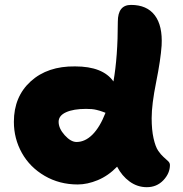

<svg xmlns="http://www.w3.org/2000/svg" viewBox="-20 -780 755 790"><path d="M299.8 -21Q224.6 -21 163.8 -56.4Q103 -91.8 70.1 -150.6Q37.1 -209.5 37.1 -278.8Q37.1 -382.3 106.4 -445.3Q175.8 -508.3 289.1 -506.8Q403.3 -506.8 446.8 -444.8Q464.8 -546.9 464.8 -690.9Q464.8 -759.8 519 -759.8Q584.5 -759.8 616.9 -717Q649.4 -674.3 645 -592.8Q641.1 -534.7 622.6 -442.6Q604 -350.6 604 -293.9Q604 -245.6 611.8 -210.9Q619.6 -176.3 630.6 -160.2Q641.6 -144 652.6 -134.3Q663.6 -124.5 671.4 -117.2Q679.2 -109.9 679.2 -101.1Q679.2 -66.9 652.1 -38.3Q625 -9.8 584 -9.8Q545.4 -9.8 513.4 -33Q481.4 -56.2 461.9 -94.2Q425.3 -56.6 382.3 -38.8Q339.4 -21 299.8 -21ZM221.2 -278.8Q221.2 -251.5 246.3 -223.6Q271.5 -195.8 294.9 -195.8Q330.1 -195.8 360.6 -226.3Q391.1 -256.8 414.1 -315.9Q411.6 -316.9 403.8 -319.8Q396 -322.8 390.9 -324.2Q385.7 -325.7 377 -327.9Q368.2 -330.1 357.4 -331.1Q346.7 -332 334 -332Q282.2 -332 251.7 -318.1Q221.2 -304.2 221.2 -278.8Z"/></svg>

Font: Shantell Sans Irregular
Style: Regular
Weight: 800
Designer: Stephen Nixon, Anya Danilova, Shantell Martin
Foundry: Arrow Type
Version: Version 1.006;[9816181b4]